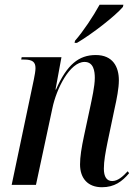

<svg xmlns="http://www.w3.org/2000/svg" viewBox="-20 -776 582 806"><path d="M295 -605 293 -596H303C368 -634 466 -711 496 -747L498 -756H398C371 -707 330 -645 295 -605ZM408 10C460 10 493 -14 522 -49L516 -57C495 -34 474 -16 451 -16C428 -16 416 -34 416 -68C416 -100 423 -137 431 -177L461 -320C470 -360 479 -405 479 -439C479 -495 454 -545 382 -545C311 -545 261 -505 215 -400H213L238 -536H71L69 -526H81C116 -526 129 -516 129 -490C129 -479 126 -461 122 -442L29 0H131L200 -322C217 -404 273 -516 335 -516C373 -516 378 -477 378 -449C378 -413 365 -358 360 -333L333 -207C322 -156 316 -117 316 -86C316 -27 349 10 408 10Z"/></svg>

Font: Noto Serif Display Condensed Medium
Style: Italic
Weight: 500
Width: 3
Italic angle: -12°
Designer: Monotype Design Team
Foundry: Monotype Imaging Inc.
Version: Version 2.009